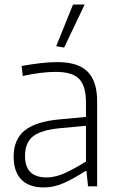

<svg xmlns="http://www.w3.org/2000/svg" viewBox="-20 -819 520 844"><path d="M173 5Q108 5 74 -29.5Q40 -64 40 -130Q40 -206 88 -245Q136 -284 239 -294L358 -305V-367Q358 -441 328 -472Q298 -503 225 -503Q162 -503 80 -485L75 -529Q120 -537 159 -541.5Q198 -546 233 -546Q323 -546 365 -504Q407 -462 407 -374V0H367L360 -67H355Q308 -36 263 -15.5Q218 5 173 5ZM185 -39Q226 -39 271.5 -61Q317 -83 358 -109V-266L249 -256Q161 -248 125.5 -220Q90 -192 90 -133Q90 -39 185 -39ZM227 -616 301 -799H352L262 -610Z"/></svg>

Font: Encode Sans Narrow
Style: ExtraLight
Weight: 200
Designer: Pablo Impallari, Andres Torresi
Foundry: Pablo Impallari, Andres Torresi
Version: Version 1.000; ttfautohint (v1.00) -l 8 -r 50 -G 200 -x 14 -